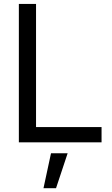

<svg xmlns="http://www.w3.org/2000/svg" viewBox="-20 -748 589 1009"><path d="M79.1 0V-727.5H169.4V-80.1H513.7V0ZM208.5 241.2 248 57.6H335.4L274.4 241.2Z"/></svg>

Font: Inter 24pt
Style: Regular
Weight: 400
Designer: Rasmus Andersson
Foundry: rsms
Version: Version 4.001;git-66647c0bb